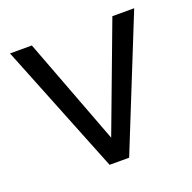

<svg xmlns="http://www.w3.org/2000/svg" viewBox="-96 -596 691 692"><g transform="rotate(-20 249.5 -250.0)"><path d="M403.8 -500H487.5L286.2 0H211.2L11.2 -500H95L250 -90Z"/></g></svg>

Font: Now Alt
Style: Regular
Weight: 400
Designer: Alfredo Marco Pradil
Foundry: Alfredo Marco Pradil
Version: Version 1.002;PS 001.002;hotconv 1.0.88;makeotf.lib2.5.64775